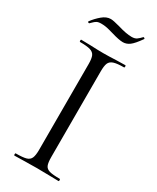

<svg xmlns="http://www.w3.org/2000/svg" viewBox="-200 -839 733 897"><g transform="rotate(30 166.0 -390.5)"><path d="M284 -12Q287 -12 287 -6Q287 0 284 0Q254 0 236 -1L165 -2L96 -1Q78 0 47 0Q44 0 44 -6Q44 -12 47 -12Q85 -12 102.5 -17Q120 -22 126.5 -36.5Q133 -51 133 -81V-544Q133 -574 126.5 -588Q120 -602 102.5 -607.5Q85 -613 47 -613Q44 -613 44 -619Q44 -625 47 -625L96 -624Q138 -622 165 -622Q195 -622 237 -624L284 -625Q287 -625 287 -619Q287 -613 284 -613Q247 -613 229 -607Q211 -601 205 -586.5Q199 -572 199 -542V-81Q199 -50 205 -36Q211 -22 228.5 -17Q246 -12 284 -12ZM292 -781H293Q296 -781 298.5 -778.5Q301 -776 299 -774Q273 -737 256 -724.5Q239 -712 220 -712Q199 -712 159 -724Q155 -725 133.5 -731Q112 -737 90 -737Q74 -737 65.5 -732Q57 -727 50.5 -720Q44 -713 40 -710H38Q35 -710 33 -712.5Q31 -715 33 -717Q50 -740 72.5 -759Q95 -778 118 -778Q132 -778 168 -768Q214 -754 243 -754Q260 -754 270 -761Q280 -768 292 -781Z"/></g></svg>

Font: Cormorant Unicase
Style: Regular
Weight: 400
Designer: Christian Thalmann (Catharsis Fonts)
Foundry: Catharsis Fonts
Version: Version 4.000